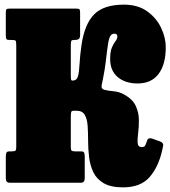

<svg xmlns="http://www.w3.org/2000/svg" viewBox="-20 -787 734 827"><path d="M679 -141.5Q663.5 -70 625 -25Q586.5 20 510 20Q457 20 426.5 2Q396 -16 382 -45.2Q368 -74.5 363.8 -109.8Q359.5 -145 359.5 -180.2Q359.5 -215.5 357.5 -244.8Q355.5 -274 345.2 -292Q335 -310 310 -310H298Q289 -310 287 -305.2Q285 -300.5 285 -284V-152Q285 -140.5 289 -137.8Q293 -135 305 -135H329.5Q340 -135 342.5 -129Q345 -123 345 -112V-19.5Q345 0 328.5 0H21.5Q5 0 5 -19.5V-112Q5 -123 7.5 -129Q10 -135 20.5 -135H30Q42 -135 46 -137.8Q50 -140.5 50 -152V-591.5Q50 -609 47 -612Q44 -615 26.5 -615H19.5Q10 -615 7.5 -619Q5 -623 5 -636V-733Q5 -744.5 8.5 -747.2Q12 -750 23 -750H307Q318.5 -750 321.8 -747.2Q325 -744.5 325 -733V-636Q325 -623 319.2 -619Q313.5 -615 304 -615H301Q291 -615 288 -612Q285 -609 285 -591V-464Q285 -448.5 286.2 -444.2Q287.5 -440 291 -440H292.5Q311 -440 316 -459Q321 -478 322.8 -513Q324.5 -548 331.5 -596Q345 -684.5 386.2 -725.8Q427.5 -767 513.5 -767Q574 -767 614 -738.2Q654 -709.5 674 -667Q694 -624.5 694 -583.5Q694 -510 663.2 -468.8Q632.5 -427.5 572.5 -427.5Q520 -427.5 487.2 -454.8Q454.5 -482 454.5 -533Q454.5 -565.5 462.2 -583Q470 -600.5 477.8 -610.2Q485.5 -620 485.5 -630Q485.5 -642 472.5 -642Q458.5 -642 452.2 -626Q446 -610 441.5 -571Q435 -513.5 430.5 -485.8Q426 -458 423.2 -445.5Q420.5 -433 418 -421Q414.5 -404 430.2 -400Q446 -396 470.5 -393.8Q495 -391.5 516.5 -379Q552 -359 565 -330.2Q578 -301.5 578.2 -270.8Q578.5 -240 575 -213.5Q571.5 -187 573 -170.2Q574.5 -153.5 591 -153.5Q601 -153.5 604.8 -159.5Q608.5 -165.5 614 -182.5Q616.5 -189.5 622.8 -191Q629 -192.5 635.5 -190L669 -178Q685 -172 682.8 -160Q680.5 -148 679 -141.5Z"/></svg>

Font: Besley* Condensed Fatface
Style: Regular
Weight: 900
Width: 3
Designer: Owen Earl
Foundry: indestructible type*
Version: Version 3.000; ttfautohint (v1.8.3)